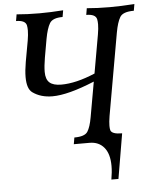

<svg xmlns="http://www.w3.org/2000/svg" viewBox="-59 -742 794 991"><g transform="rotate(-5 337.5 -247.0)"><path d="M514.2 198.7H477.5Q484.4 160.6 484.4 128.4Q484.4 65.9 457 33Q429.7 0 381.8 0H300.3L306.2 -34.2Q359.9 -34.2 375 -57.4Q390.1 -80.6 398.9 -130.9L431.2 -313Q293 -255.9 212.4 -255.9Q151.9 -255.9 109.9 -286.1Q82.5 -305.7 82.5 -366.7Q82.5 -399.4 90.3 -444.3L109.9 -553.2Q115.2 -584 115.2 -605.5Q115.2 -621.1 112.8 -632.3Q106.4 -659.2 58.6 -659.2L64.5 -693.4Q118.7 -688.5 183.1 -688.5Q239.7 -688.5 305.7 -693.4L299.8 -659.2Q248 -659.2 232.7 -633.5Q217.3 -607.9 207.5 -554.2L190.4 -457Q183.1 -413.6 183.1 -384.8Q183.1 -346.2 202.4 -329.1Q221.7 -312 263.2 -312Q339.4 -312 438.5 -354L473.6 -553.2Q479 -584 479 -605.5Q479 -621.1 476.6 -632.3Q470.2 -659.2 422.4 -659.2L428.2 -693.4Q482.4 -688.5 546.4 -688.5Q604 -688.5 674.8 -693.4L668.9 -659.2Q612.3 -659.2 596.9 -633.5Q581.5 -607.9 571.8 -554.2L496.6 -127.9Q491.7 -98.1 491.7 -78.6Q491.7 -64.5 494.1 -55.7Q500.5 -34.2 553.7 -34.2Z"/></g></svg>

Font: Kelvinch
Style: Italic
Weight: 400
Italic angle: -10°
Designer: Paul James Miller
Foundry: High-Logic / Made with FontCreator
Version: Version 3.40;July 22, 2017;FontCreator 11.0.0.2388 64-bit